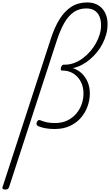

<svg xmlns="http://www.w3.org/2000/svg" viewBox="-130 -1038 902 1573"><path d="M-88 515Q-99 515 -106 510Q-113 505 -109 494L286 -719Q316 -813 357.5 -880Q399 -947 454.5 -982.5Q510 -1018 584 -1018Q624 -1018 655 -1005Q686 -992 707.5 -968Q729 -944 740.5 -910.5Q752 -877 751 -835Q751 -797 740.5 -758Q730 -719 711 -681.5Q692 -644 665.5 -611.5Q639 -579 607.5 -552Q576 -525 540.5 -506.5Q505 -488 467 -480Q509 -466 539.5 -437Q570 -408 588 -366.5Q606 -325 606 -271Q606 -220 588 -168.5Q570 -117 534 -74.5Q498 -32 444 -6.5Q390 19 317 19Q275 19 241 12.5Q207 6 182 -5Q172 -10 169.5 -19Q167 -28 173 -40Q179 -51 185 -53.5Q191 -56 200 -53Q225 -42 254 -36Q283 -30 320 -30Q379 -30 422.5 -51.5Q466 -73 495.5 -108Q525 -143 539.5 -186Q554 -229 554 -272Q554 -328 531 -370.5Q508 -413 469.5 -436.5Q431 -460 383 -460H377Q370 -460 368.5 -467.5Q367 -475 370 -487Q374 -497 379 -502.5Q384 -508 391 -508H401Q441 -508 478 -522Q515 -536 548 -560.5Q581 -585 608.5 -616.5Q636 -648 656 -684Q676 -720 687 -757.5Q698 -795 698 -830Q698 -872 685 -903Q672 -934 645 -951.5Q618 -969 578 -969Q517 -969 472.5 -937.5Q428 -906 395.5 -848Q363 -790 336 -708L-56 496Q-60 505 -66.5 510Q-73 515 -88 515Z"/></svg>

Font: Playwrite US Trad ExtraLight
Style: Regular
Weight: 250
Designer: Veronika Burian, José Scaglione
Foundry: TypeTogether
Version: Version 1.003